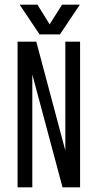

<svg xmlns="http://www.w3.org/2000/svg" viewBox="-20 -800 417 820"><path d="M259 -622H322V0H247L118 -482V0H55V-622H135L259 -157ZM149 -653 64 -780H140L192 -696L245 -780H321L236 -653Z"/></svg>

Font: Teko Variable Light
Style: Regular
Weight: 300
Designer: Manushi Parikh, Jonny Pinhorn
Foundry: Indian Type Foundry
Version: Version 3.000